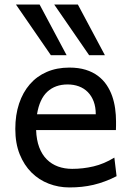

<svg xmlns="http://www.w3.org/2000/svg" viewBox="-20 -801 575 833"><path d="M136.7 -236.8Q138.2 -193.8 150.1 -162.1Q162.1 -130.4 182.9 -109.6Q203.6 -88.9 231.7 -78.6Q259.8 -68.4 293 -68.4Q340.3 -68.4 385.7 -79.1Q431.2 -89.8 476.1 -117.2L485.8 -36.6Q460 -23.4 435.1 -14.2Q410.2 -4.9 385.3 1Q360.4 6.8 334.7 9.5Q309.1 12.2 280.8 12.2Q233.9 12.2 191.4 -4.2Q148.9 -20.5 116.7 -52.5Q84.5 -84.5 65.4 -131.8Q46.4 -179.2 46.4 -241.7Q46.4 -302.2 62.7 -351.3Q79.1 -400.4 109.4 -435.3Q139.6 -470.2 183.1 -489Q226.6 -507.8 280.8 -507.8Q320.8 -507.8 351.6 -498.3Q382.3 -488.8 404.8 -471.9Q427.2 -455.1 442.4 -432.6Q457.5 -410.2 466.6 -384.3Q475.6 -358.4 479.5 -330.3Q483.4 -302.2 483.4 -274.9V-255.9Q483.4 -243.7 482.9 -236.8ZM273.4 -434.6Q219.7 -434.6 185.5 -403.1Q151.4 -371.6 140.6 -305.2H395.5Q395.5 -336.4 386.5 -360.6Q377.4 -384.8 361.1 -401.4Q344.7 -418 322.3 -426.3Q299.8 -434.6 273.4 -434.6ZM317.9 -781.2 435.1 -561.5H366.7L215.3 -781.2ZM151.9 -781.2 269 -561.5H200.7L49.3 -781.2Z"/></svg>

Font: Andika FrenchTight
Style: Regular
Weight: 400
Designer: Victor Gaultney, Annie Olsen, Julie Remington, Don Collingsworth, Eric Hays, Becca Hirsbrunner
Foundry: SIL International
Version: Version 5.000 ; Dig1 Dig4Opn Dig7 LnSpcTght